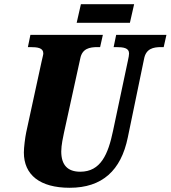

<svg xmlns="http://www.w3.org/2000/svg" viewBox="-20 -879 808 909"><path d="M343 -771H595L615 -859H363ZM310 10C464 10 553 -72 585 -228L662 -600C671 -649 706 -656 743 -656H755L768 -714H530L518 -656H529C565 -656 591 -652 591 -626C591 -620 589 -606 586 -594L515 -259C492 -149 457 -66 360 -66C300 -66 270 -98 270 -162C270 -192 279 -232 283 -251L360 -602C369 -649 404 -656 442 -656H454L467 -714H124L112 -656H123C159 -656 185 -652 185 -626C185 -620 182 -611 177 -588L104 -252C99 -228 93 -181 93 -157C93 -51 169 10 310 10Z"/></svg>

Font: Noto Serif Condensed Black
Style: Italic
Weight: 900
Width: 3
Italic angle: -12°
Designer: Monotype Design Team
Foundry: Monotype Imaging Inc.
Version: Version 2.013